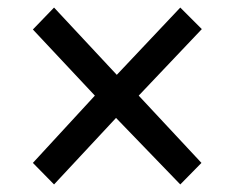

<svg xmlns="http://www.w3.org/2000/svg" viewBox="-20 -628 622 508"><path d="M123 -140 67 -197 231 -375 67 -550 123 -608 289 -430 457 -608 514 -551 347 -375 513 -197 457 -140 287 -316Z"/></svg>

Font: Menbere
Style: Regular
Weight: 400
Designer: Aleme Tadesse
Foundry: Sorkin Type Co
Version: Version 1.000